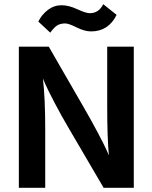

<svg xmlns="http://www.w3.org/2000/svg" viewBox="-20 -897 728 917"><path d="M196 0H70V-674H213L375 -393Q415 -324 446.5 -264.5Q478 -205 489 -180L500 -155Q492 -238 492 -393V-674H619V0H475L311 -280Q272 -346 240.5 -406.5Q209 -467 197 -494L185 -522Q196 -427 196 -281ZM292 -785Q268 -785 253 -775.5Q238 -766 220 -741L163 -794Q179 -827 208.5 -849.5Q238 -872 274 -872Q308 -872 349 -853Q390 -834 409 -834Q452 -834 473 -877L537 -826Q498 -747 415 -747Q384 -747 346 -766Q308 -785 292 -785Z"/></svg>

Font: Hind Madurai SemiBold
Style: Regular
Weight: 600
Designer: Jyotish Sonowal
Foundry: Indian Type Foundry
Version: Version 1.001;PS 1.0;hotconv 1.0.86;makeotf.lib2.5.63406; tt